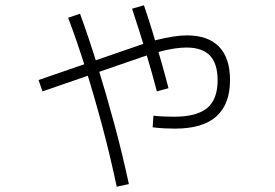

<svg xmlns="http://www.w3.org/2000/svg" viewBox="-20 -652 1040 727"><path d="M643 -165Q625 -165 602.5 -166Q580 -167 558 -170L561 -214Q577 -212 597.5 -211Q618 -210 639 -210Q725 -210 764.5 -243Q804 -276 804 -348Q804 -411 775 -441.5Q746 -472 686 -472Q665 -472 638.5 -468Q612 -464 581 -455.5Q550 -447 515 -435L141 -306L126 -349L500 -478Q538 -492 572 -500.5Q606 -509 635 -513.5Q664 -518 688 -518Q768 -518 809.5 -475Q851 -432 851 -349Q851 -258 799.5 -211.5Q748 -165 643 -165ZM422 55Q398 -59 368 -171.5Q338 -284 305 -389.5Q272 -495 238 -585L283 -600Q317 -507 350 -400Q383 -293 413.5 -180Q444 -67 468 45ZM574 -306Q557 -372 532.5 -453.5Q508 -535 480 -619L525 -632Q543 -580 559.5 -525Q576 -470 591 -417.5Q606 -365 618 -318Z"/></svg>

Font: M PLUS 2 Light
Style: Regular
Weight: 300
Designer: Coji Morishita
Foundry: UNDERFOREST DESIGN
Version: Version 1.001